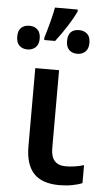

<svg xmlns="http://www.w3.org/2000/svg" viewBox="-78 -875 509 922"><g transform="rotate(5 176.5 -414.0)"><path d="M0 0ZM194.8 -540V-164.1Q194.8 -83 266.1 -83Q309.6 -83 354 -96.2V-9.8Q335.9 -1.5 306.2 4.2Q276.4 9.8 244.1 9.8Q159.7 9.8 119.9 -33.2Q80.1 -76.2 80.1 -163.1V-540ZM110.8 -689.9Q122.1 -725.6 133.5 -769.8Q145 -814 148.9 -837.9H258.8V-828.1Q245.1 -798.3 219.5 -757.8Q193.8 -717.3 163.6 -678.2H110.8ZM-19.5 -683.1Q-19.5 -713.4 -4.4 -726.8Q10.7 -740.2 34.7 -740.2Q59.6 -740.2 74.2 -725.6Q88.9 -710.9 88.9 -683.1Q88.9 -654.3 73.2 -640.1Q57.6 -626 34.7 -626Q10.7 -626 -4.4 -640.1Q-19.5 -654.3 -19.5 -683.1ZM220.7 -683.1Q220.7 -740.2 274.9 -740.2Q297.4 -740.2 313 -726.6Q328.6 -712.9 328.6 -683.1Q328.6 -654.3 313 -640.1Q297.4 -626 274.9 -626Q250.5 -626 235.6 -640.1Q220.7 -654.3 220.7 -683.1Z"/></g></svg>

Font: Open Sans Semibold
Style: Regular
Weight: 600
Foundry: Ascender Corporation
Version: Version 1.10; ttfautohint (v1.5.65-e2d9)